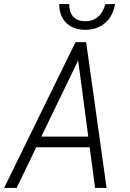

<svg xmlns="http://www.w3.org/2000/svg" viewBox="-25 -917 632 937"><path d="M412.6 -198.2H151.9L56.2 0H-4.9L343.3 -710.9H395.5L495.1 0H439ZM176.8 -250.5H405.8L356.4 -622.1ZM536.1 -897.5Q531.7 -868.2 519.3 -844.7Q506.8 -821.3 487.5 -804.7Q468.3 -788.1 443.1 -779.5Q418 -771 388.2 -771.5Q359.9 -772 336.7 -781Q313.5 -790 297.1 -806.6Q280.8 -823.2 272.2 -846.2Q263.7 -869.1 264.2 -897.5L313 -897Q312 -859.4 331.1 -836.9Q350.1 -814.5 389.2 -813.5Q409.7 -813 425.8 -818.8Q441.9 -824.7 454.3 -835.7Q466.8 -846.7 475.3 -862.3Q483.9 -877.9 488.8 -896.5Z"/></svg>

Font: Roboto Mono Light
Style: Italic
Weight: 300
Designer: Google
Version: Version 2.000985; 2015; ttfautohint (v1.3)